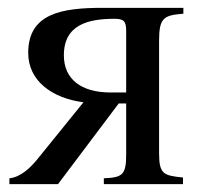

<svg xmlns="http://www.w3.org/2000/svg" viewBox="-20 -470 511 490"><path d="M448 -450H242C138 -450 52 -436 52 -335C52 -263 114 -219 193 -209L74 -62C59 -44 34 -18 4 -15V0H128L283 -206H302V-76C302 -24 293 -17 245 -15V0H447V-17C398 -22 386 -25 386 -79V-366C386 -425 398 -431 448 -435ZM302 -234H262C187 -234 143 -268 143 -329C143 -408 207 -422 272 -422C296 -422 302 -416 302 -391Z"/></svg>

Font: STIX Math
Style: Regular
Weight: 400
Designer: MicroPress Inc., with final additions and corrections provided by Coen Hoffman, Elsevier (retired)
Version: Version 1.1.0